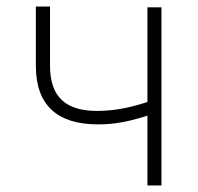

<svg xmlns="http://www.w3.org/2000/svg" viewBox="-20 -568 606 588"><path d="M474.4 -545.5H431.5V-255.7C379.6 -238.6 330.3 -228.3 277.3 -228.3C184.3 -228.3 133.2 -268.5 133.2 -366.5V-547.9H89.8V-366.5C89.8 -244 157.3 -187.5 278.8 -187.1C329.5 -186.8 373.6 -195.3 431.5 -213.8V0H474.4Z"/></svg>

Font: Karasuma Gothic
Style: Thin
Weight: 200
Designer: Rasmus Andersson / Ryoko Ishizuka
Foundry: rsms
Version: Version 1.00